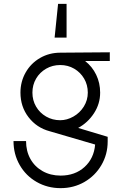

<svg xmlns="http://www.w3.org/2000/svg" viewBox="-20 -786 647 995"><path d="M50 -55H115Q115 -3 137.5 37.5Q160 78 201 101Q242 124 294 124Q369 124 418 79.5Q467 35 473 -37L237 -106Q170 -124 128 -178.5Q86 -233 86 -306Q86 -363 113 -410.5Q140 -458 187.5 -485.5Q235 -513 293 -513L549 -515V-470H421Q458 -441 478.5 -398.5Q499 -356 499 -306Q499 -248 467 -199Q435 -150 385 -123L538 -77V-53Q538 14 505.5 69.5Q473 125 417.5 157Q362 189 294 189Q226 189 170 157Q114 125 82 69Q50 13 50 -55ZM435 -306Q435 -346 416 -378.5Q397 -411 364.5 -430Q332 -449 292 -449Q252 -449 219 -430Q186 -411 167 -378.5Q148 -346 148 -306Q148 -266 167 -233.5Q186 -201 219 -182Q252 -163 292 -163Q327 -163 360.5 -182Q394 -201 414.5 -234Q435 -267 435 -306ZM281 -766H325V-591H263Z"/></svg>

Font: Lineal Light
Style: Regular
Weight: 300
Designer: Created by Frank Adebiaye with contributions from Anton Moglia & Ariel Martín Pérez
Created by Frank ADEBIAYE with FontF
Foundry: Velvetyne Type Foundry
Version: Version 2.000